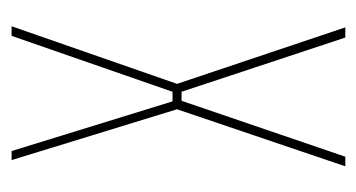

<svg xmlns="http://www.w3.org/2000/svg" viewBox="-166 -466 631 340"><g transform="rotate(-90 150.0 -295.5)"><path d="M26 0 127 -298 37 -591H53L141 -306H158L257 -591H274L172 -298L272 0H254L158 -290H142L43 0Z"/></g></svg>

Font: Alumni Sans Pinstripe
Style: Regular
Weight: 400
Designer: Robert E. Leuschke
Foundry: Robert E. Leuschke
Version: Version 1.010; ttfautohint (v1.8.4.7-5d5b)